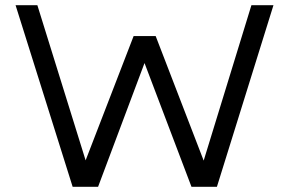

<svg xmlns="http://www.w3.org/2000/svg" viewBox="-20 -720 1114 740"><path d="M1034 -700 816 0H718L537 -477L358 0H260L40 -700H124L310 -102L495 -581H580L765 -101L949 -700Z"/></svg>

Font: Kulim Park
Style: Regular
Weight: 400
Designer: Noponies / Dale Sattler
Foundry: Noponies
Version: Version 1.000; ttfautohint (v1.8.3)